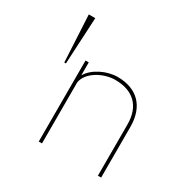

<svg xmlns="http://www.w3.org/2000/svg" viewBox="-161 -874 1016 1026"><g transform="rotate(30 346.5 -361.0)"><path d="M140 -722H100L115 -434H125ZM228 -376C237 -441 324 -490 398 -490C507 -490 573 -431 573 -316V0H593V-312C593 -441 520 -510 401 -510C337 -510 259 -474 228 -420V-500H208V0H228Z"/></g></svg>

Font: Perun Thin
Style: Regular
Weight: 100
Foundry: Copyright (c) Stefan Peev, Context Ltd, 2016
Version: Version 1.089